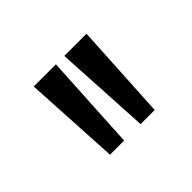

<svg xmlns="http://www.w3.org/2000/svg" viewBox="-64 -810 404 404"><g transform="rotate(-45 138.5 -607.5)"><path d="M163 -500 151 -715H217L205 -500ZM72 -500 60 -715H126L114 -500Z"/></g></svg>

Font: Akshar Light Light
Style: Regular
Weight: 300
Version: Version 1.100